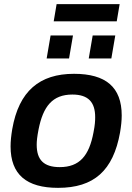

<svg xmlns="http://www.w3.org/2000/svg" viewBox="-20 -894 638 926"><path d="M239 -791H543L557 -874H253ZM205 -612H313L332 -723H224ZM408 -612H517L536 -723H427ZM260 12C433 12 526 -71 559 -255C564 -285 567 -312 567 -337C567 -474 490 -538 337 -538C171 -538 71 -455 39 -271C34 -241 31 -213 31 -188C31 -52 108 12 260 12ZM268 -88C191 -88 157 -123 157 -196C157 -213 159 -234 166 -270C188 -381 233 -438 329 -438C406 -438 439 -401 439 -329C439 -311 438 -291 431 -256C410 -143 364 -88 268 -88Z"/></svg>

Font: Archivo SemiBold
Style: Italic
Weight: 600
Italic angle: -10°
Designer: Hector Gatti
Foundry: Omnibus-Type
Version: Version 2.001